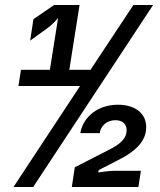

<svg xmlns="http://www.w3.org/2000/svg" viewBox="-20 -750 640 770"><path d="M34 0H113L594 -730H515L343 -470H258L299 -730H197L114 -673L101 -587L170 -637C187 -649 204 -667 213 -678L180 -470H64L54 -405H301ZM268 0H535L545 -65H441C419 -65 389 -61 374 -58L376 -68L454 -108C521 -141 558 -179 565 -223C575 -287 530 -330 453 -330C375 -330 314 -284 302 -216H380C384 -247 410 -268 443 -268C474 -268 492 -249 487 -218C483 -194 464 -174 426 -154L280 -79Z"/></svg>

Font: JetBrains Mono
Style: Bold Italic
Weight: 558
Italic angle: -9°
Monospace: yes
Designer: Philipp Nurullin, Konstantin Bulenkov
Foundry: JetBrains
Version: Version 2.305